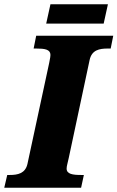

<svg xmlns="http://www.w3.org/2000/svg" viewBox="-44 -882 552 902"><path d="M173 -771H443L463 -862H193ZM-24 0H337L350 -60H337C298 -60 269 -64 269 -90C269 -102 274 -116 279 -140L377 -600C387 -647 422 -654 463 -654H476L488 -714H126L114 -654H126C166 -654 193 -650 193 -624C193 -620 192 -609 187 -586L85 -112C75 -67 39 -60 2 -60H-10Z"/></svg>

Font: Noto Serif SemiCondensed Black
Style: Italic
Weight: 900
Width: 4
Italic angle: -12°
Designer: Monotype Design Team
Foundry: Monotype Imaging Inc.
Version: Version 2.014